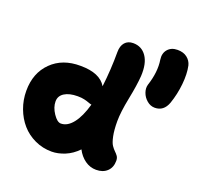

<svg xmlns="http://www.w3.org/2000/svg" viewBox="-141 -964 1169 1136"><g transform="rotate(20 443.5 -396.0)"><path d="M777.8 -443.8Q750.5 -443.8 728 -462.9Q705.6 -481.9 696.3 -508.5Q687 -535.2 693.8 -558.1Q723.6 -648.4 711.9 -722.2Q706.1 -761.7 728 -786.9Q750 -812 789.1 -812Q826.2 -812 849.6 -793.7Q873 -775.4 879.9 -747.1Q890.6 -697.8 884 -631.6Q877.4 -565.4 856 -503.9Q834 -443.8 777.8 -443.8ZM293 8.8Q236.3 8.8 186.8 -14.4Q137.2 -37.6 103 -76.9Q68.8 -116.2 49.3 -168.7Q29.8 -221.2 29.8 -278.8Q29.8 -391.1 99.4 -459.7Q168.9 -528.3 282.2 -526.9Q404.3 -526.9 444.8 -458Q458 -565.9 458 -678.2Q458 -716.8 476.8 -738.3Q495.6 -759.8 528.8 -759.8Q582.5 -759.8 612.5 -716.1Q642.6 -672.4 638.2 -592.8Q634.3 -534.7 615.7 -442.6Q597.2 -350.6 597.2 -293.9Q597.2 -237.8 605 -200.4Q612.8 -163.1 623.8 -147Q634.8 -130.9 645.5 -120.8Q656.2 -110.8 664.1 -99.6Q671.9 -88.4 671.9 -70.8Q671.9 -28.8 646 -4.4Q620.1 20 577.1 20Q538.6 20 506.6 -2.9Q474.6 -25.9 455.1 -64Q418.9 -26.4 375.7 -8.8Q332.5 8.8 293 8.8ZM213.9 -278.8Q213.9 -241.7 239.3 -203.9Q264.6 -166 288.1 -166Q328.6 -166 362.8 -209Q397 -252 419.9 -333Q412.1 -334 399.7 -338.9Q387.2 -343.8 369.6 -347.9Q352.1 -352.1 327.1 -352.1Q275.4 -352.1 244.6 -332.8Q213.9 -313.5 213.9 -278.8Z"/></g></svg>

Font: Shantell Sans Normal
Style: Regular
Weight: 800
Designer: Stephen Nixon, Anya Danilova, Shantell Martin
Foundry: Arrow Type
Version: Version 1.006;[559af2be0]